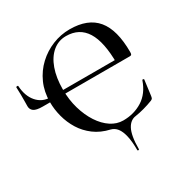

<svg xmlns="http://www.w3.org/2000/svg" viewBox="-184 -793 1109 1141"><g transform="rotate(-30 370.0 -222.5)"><path d="M436 187Q436 128 427 89Q418 50 401.5 29Q385 8 361 2Q299 -12 255 -45Q211 -78 183.5 -122.5Q156 -167 142.5 -218Q129 -269 129 -319Q129 -390 155 -448Q181 -506 226 -548Q271 -590 328 -613Q385 -636 446 -636Q571 -636 631 -563.5Q691 -491 691 -339Q691 -327 688 -322.5Q685 -318 676 -318H588Q588 -468 543 -540Q498 -612 407 -612Q355 -612 315.5 -579Q276 -546 254.5 -486Q233 -426 233 -346Q233 -275 251 -213.5Q269 -152 299.5 -105.5Q330 -59 369.5 -33Q409 -7 453 -7Q527 -7 585 -43.5Q643 -80 670 -158Q671 -162 676.5 -160.5Q682 -159 682 -157L668 -50Q666 -38 663.5 -34.5Q661 -31 653 -27Q588 -2 528 7Q511 9 496 20Q481 31 470 51.5Q459 72 453 105.5Q447 139 447 187Q447 191 441.5 191Q436 191 436 187ZM79 -318Q35 -318 18 -330.5Q1 -343 1 -365Q1 -383 1.5 -402Q2 -421 1.5 -444Q1 -467 0 -495Q0 -499 7 -499.5Q14 -500 14 -496Q18 -426 54 -384.5Q90 -343 145 -343H667V-318Z"/></g></svg>

Font: Cormorant SemiBold
Style: Regular
Weight: 600
Designer: Christian Thalmann (Catharsis Fonts)
Foundry: Catharsis Fonts
Version: Version 4.000